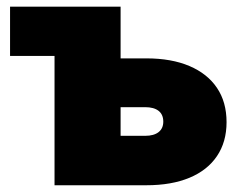

<svg xmlns="http://www.w3.org/2000/svg" viewBox="-20 -549 717 569"><path d="M9.8 -383.3V-529.3H204.1V-383.3ZM254.4 -376H413.6Q488.3 -376 541.5 -353.3Q594.7 -330.6 623 -288.6Q651.4 -246.6 651.4 -187Q651.4 -128.4 623 -86.4Q594.7 -44.4 541.5 -22.2Q488.3 0 413.6 0H141.6V-529.3H337.4V-146.5H410.2Q436 -146.5 450 -157.5Q463.9 -168.5 463.9 -188.5Q463.9 -209.5 450 -220.5Q436 -231.4 410.2 -231.4H254.4Z"/></svg>

Font: Inter 24pt Black
Style: Regular
Weight: 900
Designer: Rasmus Andersson
Foundry: rsms
Version: Version 4.001;git-66647c0bb